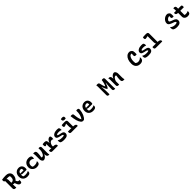

<svg xmlns="http://www.w3.org/2000/svg" viewBox="1363 -4711 8675 8675"><g transform="rotate(-45 5700.0 -374.0)"><path d="M234 0Q221 3 210.5 4.5Q200 6 185 6Q130 6 104.5 -18Q79 -42 79 -94V-567Q67 -565 61 -565Q20 -565 20 -650Q20 -664 21.5 -676Q23 -688 25 -700Q153 -720 278 -720Q371 -720 428 -688.5Q485 -657 511.5 -609Q538 -561 538 -510V-497Q538 -409 505.5 -343Q473 -277 424 -239Q435 -210 452 -183Q467 -155 484.5 -143.5Q502 -132 523 -132Q535 -132 542.5 -134.5Q550 -137 558 -143H564Q571 -116 571 -86Q571 -21 549 1Q530 20 497 20Q459 20 428.5 1.5Q398 -17 374 -60Q356 -95 342.5 -127.5Q329 -160 320 -193Q305 -191 291 -191Q271 -191 255 -196Q239 -201 229 -212H223V-94Q223 -69 225 -46Q227 -23 234 0ZM223 -490V-307Q235 -306 256 -306Q318 -306 357 -352Q396 -398 396 -489V-504Q396 -522 393 -537Q390 -552 385 -566Q344 -585 281 -585Q256 -585 233.5 -584Q211 -583 190 -581L188 -575Q223 -553 223 -490Z M925 -553Q995 -553 1044 -524.5Q1093 -496 1119.5 -445.5Q1146 -395 1146 -329V-324Q1146 -266 1135.5 -249.5Q1125 -233 1111 -233H888Q827 -233 796 -262L791 -259Q790 -246 790 -232V-227Q790 -198 795 -174.5Q800 -151 808 -132Q833 -119 863 -114Q893 -109 937 -109Q987 -109 1032.5 -119.5Q1078 -130 1118 -154H1124Q1126 -145 1127 -136Q1128 -127 1128 -118Q1128 -87 1120 -66.5Q1112 -46 1095 -29Q1071 -5 1028 5Q985 15 936 15Q854 15 790.5 -18Q727 -51 691 -112Q655 -173 655 -255V-261Q655 -347 690 -412.5Q725 -478 786 -515.5Q847 -553 925 -553ZM935 -438Q884 -438 848 -407.5Q812 -377 798 -314H1010Q1012 -321 1012.5 -329.5Q1013 -338 1013 -345Q1013 -369 1008 -390Q1003 -411 990 -429Q978 -434 967 -436Q956 -438 935 -438Z M1557 -550Q1610 -550 1647 -538Q1684 -526 1701 -509Q1715 -496 1720.5 -479.5Q1726 -463 1726 -432Q1726 -409 1722.5 -389.5Q1719 -370 1711 -349H1705Q1667 -384 1633 -397.5Q1599 -411 1549 -411Q1503 -411 1468 -389Q1433 -367 1413.5 -328.5Q1394 -290 1394 -240V-230Q1394 -207 1399.5 -183Q1405 -159 1420 -136Q1465 -119 1530 -119Q1593 -119 1638 -133.5Q1683 -148 1723 -178H1729Q1733 -161 1733 -133Q1733 -69 1698 -35Q1676 -13 1636 -0.5Q1596 12 1530 12Q1479 12 1430.5 -8Q1382 -28 1343 -63.5Q1304 -99 1281.5 -145.5Q1259 -192 1259 -245V-256Q1259 -345 1297 -411Q1335 -477 1402 -513.5Q1469 -550 1557 -550Z M1904 -545Q1961 -545 1991 -518Q2021 -491 2021 -411Q2021 -353 2013.5 -292.5Q2006 -232 1992 -164Q2008 -140 2032 -140Q2061 -140 2090.5 -161Q2120 -182 2146 -234Q2172 -286 2192 -378V-540Q2204 -542 2212 -542.5Q2220 -543 2230 -543Q2285 -543 2305.5 -520Q2326 -497 2326 -458V-99Q2326 -73 2330 -45.5Q2334 -18 2344 0Q2322 5 2304 5Q2272 5 2246.5 -9.5Q2221 -24 2206.5 -60Q2192 -96 2192 -158V-164H2186Q2166 -115 2134 -75.5Q2102 -36 2063.5 -13Q2025 10 1983 10Q1953 10 1927.5 -15Q1902 -40 1887 -78Q1872 -116 1872 -154V-386Q1872 -432 1867.5 -464.5Q1863 -497 1852 -540Q1866 -542 1878 -543.5Q1890 -545 1904 -545Z M2454 -135H2605L2608 -140Q2577 -174 2577 -251V-425L2572 -427Q2547 -399 2528 -390Q2509 -381 2497 -381Q2478 -381 2462.5 -402.5Q2447 -424 2447 -469Q2447 -488 2449 -506.5Q2451 -525 2455 -538Q2480 -541 2516.5 -544.5Q2553 -548 2577 -548Q2655 -548 2683.5 -502.5Q2712 -457 2712 -363H2717Q2748 -458 2799 -506Q2850 -554 2902 -554Q2931 -554 2944 -540Q2968 -517 2968 -438Q2968 -393 2958 -357H2952Q2935 -371 2917.5 -377.5Q2900 -384 2873 -384Q2819 -384 2780 -345Q2741 -306 2712 -216V-135H2713Q2809 -135 2853 -108Q2897 -81 2897 -38Q2897 -18 2891 0H2547Q2488 0 2469.5 -27Q2451 -54 2451 -103Q2451 -120 2454 -135Z M3300 -124Q3338 -124 3367 -129.5Q3396 -135 3415 -145Q3418 -164 3405.5 -183Q3393 -202 3349 -212L3236 -238Q3151 -258 3115.5 -286Q3080 -314 3080 -369Q3080 -412 3103.5 -445.5Q3127 -479 3167 -502.5Q3207 -526 3258 -538Q3309 -550 3363 -550Q3417 -550 3446 -544.5Q3475 -539 3488 -525Q3503 -510 3510.5 -485Q3518 -460 3518 -422Q3518 -413 3517 -404Q3516 -395 3514 -386H3508Q3480 -400 3447.5 -407.5Q3415 -415 3364 -415Q3288 -415 3251.5 -401Q3215 -387 3215 -364Q3215 -348 3232 -338Q3249 -328 3301 -317L3395 -297Q3475 -281 3509 -246Q3543 -211 3543 -161Q3543 -72 3481.5 -30Q3420 12 3289 12Q3204 12 3153 -1.5Q3102 -15 3086 -30Q3071 -46 3063 -68Q3055 -90 3055 -131Q3055 -147 3056.5 -158Q3058 -169 3060 -179H3066Q3101 -158 3131 -146Q3161 -134 3199.5 -129Q3238 -124 3300 -124Z M3667 -135H3887L3890 -141Q3860 -175 3860 -251V-440L3856 -444Q3803 -417 3770.5 -407.5Q3738 -398 3720 -398Q3697 -398 3681 -417.5Q3665 -437 3665 -482Q3665 -516 3673 -538Q3698 -541 3732.5 -543Q3767 -545 3801.5 -546.5Q3836 -548 3860 -548Q3931 -548 3963 -528Q3995 -508 3995 -449V-134Q4088 -131 4127 -104.5Q4166 -78 4166 -38Q4166 -18 4160 0H3760Q3701 0 3682 -21Q3663 -42 3663 -96Q3663 -119 3667 -135ZM3834 -753Q3872 -768 3924 -768Q3968 -768 3996 -753.5Q4024 -739 4024 -701V-632Q3990 -617 3944 -617Q3896 -617 3865 -638.5Q3834 -660 3834 -697Z M4296 -546Q4342 -546 4367 -531Q4392 -516 4395 -481Q4408 -338 4428.5 -248.5Q4449 -159 4486 -100H4494Q4550 -177 4578 -282Q4606 -387 4603 -538Q4618 -543 4633 -544.5Q4648 -546 4663 -546Q4758 -546 4749 -453Q4735 -298 4683 -177.5Q4631 -57 4552 5Q4540 8 4522.5 9Q4505 10 4487 10Q4458 10 4438.5 1Q4419 -8 4396 -34Q4332 -110 4297.5 -231.5Q4263 -353 4242 -538Q4253 -543 4269 -544.5Q4285 -546 4296 -546Z M5125 -553Q5195 -553 5244 -524.5Q5293 -496 5319.5 -445.5Q5346 -395 5346 -329V-324Q5346 -266 5335.5 -249.5Q5325 -233 5311 -233H5088Q5027 -233 4996 -262L4991 -259Q4990 -246 4990 -232V-227Q4990 -198 4995 -174.5Q5000 -151 5008 -132Q5033 -119 5063 -114Q5093 -109 5137 -109Q5187 -109 5232.5 -119.5Q5278 -130 5318 -154H5324Q5326 -145 5327 -136Q5328 -127 5328 -118Q5328 -87 5320 -66.5Q5312 -46 5295 -29Q5271 -5 5228 5Q5185 15 5136 15Q5054 15 4990.5 -18Q4927 -51 4891 -112Q4855 -173 4855 -255V-261Q4855 -347 4890 -412.5Q4925 -478 4986 -515.5Q5047 -553 5125 -553ZM5135 -438Q5084 -438 5048 -407.5Q5012 -377 4998 -314H5210Q5212 -321 5212.5 -329.5Q5213 -338 5213 -345Q5213 -369 5208 -390Q5203 -411 5190 -429Q5178 -434 5167 -436Q5156 -438 5135 -438Z M6185 1Q6178 5 6166 6.5Q6154 8 6140 8Q6109 8 6084 -8.5Q6059 -25 6059 -68V-599Q6059 -626 6055.5 -651.5Q6052 -677 6047 -700Q6065 -705 6081.5 -706.5Q6098 -708 6114 -708Q6161 -708 6185.5 -691.5Q6210 -675 6219 -634Q6233 -569 6250 -507.5Q6267 -446 6299 -388H6305Q6340 -447 6361 -523.5Q6382 -600 6393 -700Q6419 -708 6446 -708Q6498 -708 6519.5 -689.5Q6541 -671 6541 -623V-102Q6541 -74 6543.5 -48Q6546 -22 6552 1Q6542 5 6531.5 6.5Q6521 8 6504 8Q6472 8 6443.5 -9Q6415 -26 6415 -71V-155Q6415 -190 6416 -232Q6417 -274 6422.5 -334.5Q6428 -395 6440 -484H6433Q6375 -302 6307 -237H6298Q6290 -237 6284 -243Q6234 -291 6168 -484H6163Q6173 -396 6177.5 -337.5Q6182 -279 6183.5 -237Q6185 -195 6185 -157Z M6806 1Q6795 2 6786.5 2.5Q6778 3 6767 3Q6712 3 6691.5 -19.5Q6671 -42 6671 -79V-441Q6671 -467 6667 -493.5Q6663 -520 6652 -538Q6663 -540 6673 -542Q6683 -544 6693 -544Q6726 -544 6751.5 -529.5Q6777 -515 6791.5 -479.5Q6806 -444 6806 -382V-376H6812Q6832 -426 6863 -465Q6894 -504 6933 -527Q6972 -550 7013 -550Q7044 -550 7069 -525Q7094 -500 7109.5 -462.5Q7125 -425 7125 -386V-154Q7125 -108 7129 -75.5Q7133 -43 7145 0Q7132 3 7119.5 4Q7107 5 7093 5Q7036 5 7005.5 -22Q6975 -49 6975 -129Q6975 -187 6983 -247Q6991 -307 7004 -376Q6988 -400 6965 -400Q6924 -400 6883 -358.5Q6842 -317 6806 -213Z M8135 20Q8051 20 7989.5 -16.5Q7928 -53 7894 -118Q7860 -183 7860 -266V-292Q7860 -417 7897.5 -513.5Q7935 -610 8002.5 -665Q8070 -720 8160 -720Q8201 -720 8230 -706Q8259 -692 8283 -668Q8311 -640 8321.5 -608.5Q8332 -577 8332 -538V-408Q8313 -399 8275 -399Q8234 -399 8211 -413.5Q8188 -428 8188 -464Q8188 -493 8191 -521.5Q8194 -550 8198 -588Q8182 -595 8165 -595Q8120 -595 8083.5 -554Q8047 -513 8025 -444.5Q8003 -376 8003 -291V-273Q8003 -213 8010 -170Q8036 -144 8068.5 -129.5Q8101 -115 8146 -115Q8199 -115 8248 -138Q8297 -161 8334 -206H8340Q8344 -193 8345.5 -179Q8347 -165 8347 -153Q8347 -110 8334.5 -81.5Q8322 -53 8305 -36Q8279 -10 8237.5 5Q8196 20 8135 20Z M8700 -124Q8738 -124 8767 -129.5Q8796 -135 8815 -145Q8818 -164 8805.5 -183Q8793 -202 8749 -212L8636 -238Q8551 -258 8515.5 -286Q8480 -314 8480 -369Q8480 -412 8503.5 -445.5Q8527 -479 8567 -502.5Q8607 -526 8658 -538Q8709 -550 8763 -550Q8817 -550 8846 -544.5Q8875 -539 8888 -525Q8903 -510 8910.5 -485Q8918 -460 8918 -422Q8918 -413 8917 -404Q8916 -395 8914 -386H8908Q8880 -400 8847.5 -407.5Q8815 -415 8764 -415Q8688 -415 8651.5 -401Q8615 -387 8615 -364Q8615 -348 8632 -338Q8649 -328 8701 -317L8795 -297Q8875 -281 8909 -246Q8943 -211 8943 -161Q8943 -72 8881.5 -30Q8820 12 8689 12Q8604 12 8553 -1.5Q8502 -15 8486 -30Q8471 -46 8463 -68Q8455 -90 8455 -131Q8455 -147 8456.5 -158Q8458 -169 8460 -179H8466Q8501 -158 8531 -146Q8561 -134 8599.5 -129Q8638 -124 8700 -124Z M9067 -135H9287L9290 -141Q9260 -175 9260 -251V-635L9256 -639Q9203 -626 9170.5 -620Q9138 -614 9120 -614Q9097 -614 9081 -631.5Q9065 -649 9065 -694Q9065 -728 9073 -750Q9098 -753 9132.5 -755Q9167 -757 9201.5 -758.5Q9236 -760 9260 -760Q9331 -760 9363 -740Q9395 -720 9395 -661V-134Q9488 -131 9527 -104.5Q9566 -78 9566 -38Q9566 -18 9560 0H9160Q9101 0 9082 -21Q9063 -42 9063 -96Q9063 -119 9067 -135Z M10569 -720Q10607 -720 10634.5 -706Q10662 -692 10686 -668Q10711 -644 10718.5 -614Q10726 -584 10726 -549V-441Q10717 -437 10704.5 -434.5Q10692 -432 10677 -432Q10636 -432 10613 -447.5Q10590 -463 10590 -500Q10590 -523 10592.5 -541.5Q10595 -560 10599 -583Q10589 -585 10575 -585Q10549 -585 10521 -572.5Q10493 -560 10468.5 -539.5Q10444 -519 10428.5 -494Q10413 -469 10413 -444V-439Q10414 -416 10432 -400Q10450 -384 10501 -366L10594 -332Q10658 -310 10691.5 -282.5Q10725 -255 10737.5 -227Q10750 -199 10750 -173V-159Q10750 -77 10689.5 -29Q10629 19 10504 19Q10434 19 10376 3Q10318 -13 10292 -38Q10277 -53 10267.5 -81Q10258 -109 10258 -147Q10258 -165 10260 -180Q10262 -195 10265 -205H10271Q10312 -162 10369 -139.5Q10426 -117 10504 -117Q10544 -117 10576.5 -125.5Q10609 -134 10629 -150V-155Q10628 -181 10607 -201Q10586 -221 10550 -234L10459 -267Q10384 -295 10344.5 -322Q10305 -349 10291 -376.5Q10277 -404 10277 -433V-446Q10277 -496 10301 -544.5Q10325 -593 10366 -632.5Q10407 -672 10459.5 -696Q10512 -720 10569 -720Z M10847 -538H10979V-608Q10979 -633 10976.5 -655.5Q10974 -678 10966 -700Q10983 -704 10998 -706.5Q11013 -709 11029 -709Q11064 -709 11089 -685.5Q11114 -662 11114 -612V-538H11281Q11319 -538 11333.5 -520.5Q11348 -503 11348 -458Q11348 -443 11346 -428.5Q11344 -414 11342 -403H11114V-174Q11114 -162 11115 -152Q11116 -142 11119 -133Q11144 -122 11181 -122Q11231 -122 11265 -130Q11299 -138 11336 -157H11342Q11344 -148 11345 -139Q11346 -130 11346 -122Q11346 -58 11310 -22Q11294 -6 11264 3.5Q11234 13 11186 13Q11125 13 11078.5 -8.5Q11032 -30 11005.5 -69Q10979 -108 10979 -160V-404Q10900 -407 10872 -433.5Q10844 -460 10844 -513Q10844 -529 10847 -538Z"/></g></svg>

Font: Recursive Mn Csl St
Style: Bold
Weight: 700
Monospace: yes
Version: Version 1.079;hotconv 1.0.112;makeotfexe 2.5.65598; ttfautoh